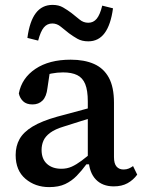

<svg xmlns="http://www.w3.org/2000/svg" viewBox="-20 -750 587 785"><path d="M181 15Q124 15 84 -19Q44 -53 44 -116Q44 -153 60 -181.5Q76 -210 113 -232.5Q150 -255 214 -273Q242 -281 270 -288Q298 -295 325.5 -303Q353 -311 381 -318V-276Q346 -266 311.5 -255Q277 -244 242 -233Q205 -222 185 -207Q165 -192 157.5 -174.5Q150 -157 150 -137Q150 -100 172 -80Q194 -60 231 -60Q254 -60 273 -68.5Q292 -77 313.5 -93Q335 -109 364 -134L370 -78H333Q314 -52 293.5 -31Q273 -10 246.5 2.5Q220 15 181 15ZM445 12Q399 12 372 -16Q345 -44 342 -97L339 -99V-335Q339 -380 328.5 -406Q318 -432 295.5 -443Q273 -454 238 -454Q214 -454 191 -449.5Q168 -445 144 -435L187 -477L174 -390Q170 -355 154 -339Q138 -323 113 -323Q88 -323 74.5 -336Q61 -349 57 -368Q69 -431 125 -468.5Q181 -506 269 -506Q325 -506 364.5 -488.5Q404 -471 425 -432.5Q446 -394 446 -330V-108Q446 -81 456.5 -69Q467 -57 485 -57Q497 -57 506.5 -61Q516 -65 524 -71L541 -36Q525 -14 501.5 -1Q478 12 445 12ZM92 -595Q101 -663 126.5 -696.5Q152 -730 195 -730Q220 -730 238 -719.5Q256 -709 272 -697Q290 -683 305.5 -670Q321 -657 341 -657Q362 -657 375.5 -673.5Q389 -690 398 -727L442 -716Q433 -649 408 -615Q383 -581 341 -581Q315 -581 296.5 -591.5Q278 -602 262 -614Q245 -627 229 -640.5Q213 -654 194 -654Q173 -654 159.5 -638Q146 -622 136 -584Z"/></svg>

Font: Source Serif 4 Medium
Style: Regular
Weight: 500
Designer: Frank Grießhammer
Foundry: Adobe Systems Incorporated
Version: Version 4.004;hotconv 1.0.116;makeotfexe 2.5.65601